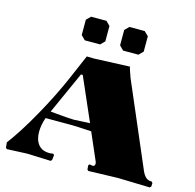

<svg xmlns="http://www.w3.org/2000/svg" viewBox="-134 -1118 1278 1258"><g transform="rotate(15 505.0 -489.5)"><path d="M562 -952.1 589.8 -980H693.8L722.2 -952.1V-848.1L693.8 -819.8H589.8L562 -848.1ZM301.8 -952.1 330.1 -980H434.1L461.9 -952.1V-848.1L434.1 -819.8H330.1L301.8 -848.1ZM524.9 -254.9Q417 -261.2 393.1 -261.2H213.9Q195.8 -210.4 195.8 -163.1Q195.8 -109.9 221.4 -77.9Q247.1 -45.9 298.8 -45.9Q302.2 -45.9 306.2 -46.4Q310.1 -46.9 314.7 -47.6Q319.3 -48.3 321.8 -48.8L330.1 -42L326.2 -6.8L317.9 1L155.8 -4.9L21 1L13.2 -6.8L9.8 -42Q78.6 -132.3 161.1 -279.8Q243.7 -427.2 300.8 -560.1L370.1 -721.2L419.9 -720.2L661.1 -730Q661.1 -720.2 683.1 -660.2L926.8 -91.8Q938.5 -65.4 953.9 -52.2Q969.2 -39.1 994.1 -39.1L1000 -30.8L999 -6.8L990.2 1L772.9 -4.9L574.2 1L565.9 -6.8L564 -36.1L571.8 -43Q587.4 -39.1 594.2 -39.1Q600.1 -39.1 604 -44.2Q607.9 -49.3 607.9 -56.2Q607.9 -62 606 -67.9ZM503.9 -304.2 376 -597.2H363.8L234.9 -311Q363.3 -298.8 393.1 -298.8Q404.8 -298.8 503.9 -304.2Z"/></g></svg>

Font: Yokawerad
Style: Regular
Weight: 500
Designer: gluk
Foundry: gluk
Version: Version 0.79